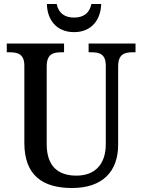

<svg xmlns="http://www.w3.org/2000/svg" viewBox="-20 -932 714 962"><path d="M351 -771C442 -771 485 -837 487 -912H438C428 -864 396 -844 351 -844C306 -844 274 -864 264 -912H215C216 -837 260 -771 351 -771ZM341 10C494 10 572 -73 572 -207V-599C572 -661 604 -670 645 -670H659V-714H424V-670H438C479 -670 510 -661 510 -603V-209C510 -115 461 -52 363 -52C275 -52 214 -95 214 -210V-599C214 -661 246 -670 287 -670H301V-714H14V-670H29C69 -670 102 -661 102 -603V-216C102 -53 194 10 341 10Z"/></svg>

Font: Noto Serif Myanmar SemiCondensed Medium
Style: Regular
Weight: 500
Width: 4
Designer: Ben Mitchell and the Monotype Design Team
Foundry: Monotype Imaging Inc.
Version: Version 2.106